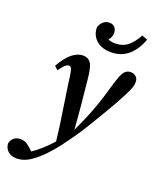

<svg xmlns="http://www.w3.org/2000/svg" viewBox="-243 -834 947 1166"><g transform="rotate(20 230.5 -251.0)"><path d="M-70 165Q-65 140 -48 127Q-31 114 -7 114Q17 114 36.5 126.5Q56 139 79 163Q130 127 172 84Q180 76 186.5 68.5Q193 61 200 54Q193 -9 185 -64.5Q177 -120 168 -178Q159 -236 149 -305Q144 -350 139.5 -371.5Q135 -393 129.5 -399.5Q124 -406 116 -406Q106 -406 93.5 -395.5Q81 -385 60 -355L37 -376Q72 -438 107 -465.5Q142 -493 176 -493Q210 -493 227 -468Q244 -443 251 -370Q260 -284 267.5 -204.5Q275 -125 280 -51Q308 -109 328 -158Q348 -207 364.5 -255Q381 -303 396 -356Q412 -413 424 -443.5Q436 -474 450 -485.5Q464 -497 483 -497Q503 -497 517 -484.5Q531 -472 531 -452Q531 -430 523.5 -410Q516 -390 500 -359Q484 -328 465 -293.5Q446 -259 419 -214Q391 -168 359.5 -114.5Q328 -61 286 -2Q264 29 239.5 61.5Q215 94 180 132Q137 178 95 205.5Q53 233 9 233Q-25 233 -46.5 214.5Q-68 196 -70 165ZM327 -569Q267 -569 231.5 -600.5Q196 -632 196 -683Q203 -705 219 -720Q235 -735 260 -735Q279 -735 292.5 -722Q306 -709 306 -685Q306 -658 287 -637Q308 -628 331 -628Q381 -628 413.5 -654.5Q446 -681 472 -730L508 -716Q484 -648 438.5 -608.5Q393 -569 327 -569Z"/></g></svg>

Font: Source Serif Pro SemiBold
Style: Italic
Weight: 600
Italic angle: -12°
Designer: Frank Grießhammer
Foundry: Adobe Systems Incorporated
Version: Version 3.001;hotconv 1.0.111;makeotfexe 2.5.65597